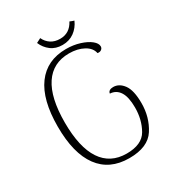

<svg xmlns="http://www.w3.org/2000/svg" viewBox="-196 -950 999 1084"><g transform="rotate(-30 303.0 -407.5)"><path d="M67 -344Q67 -519 134 -610Q201 -701 326 -701Q374 -701 415 -688Q456 -675 480 -655.5Q504 -636 504 -616Q504 -604 494 -596.5Q484 -589 469 -592Q462 -628 422.5 -649.5Q383 -671 328 -671Q223 -671 168 -588.5Q113 -506 113 -345Q113 -183 168 -100.5Q223 -18 329 -18Q429 -18 464 -79.5Q499 -141 499 -220Q499 -289 477 -323Q455 -357 415 -359Q416 -370 425 -376Q434 -382 449 -382Q488 -382 515.5 -344.5Q543 -307 543 -223Q543 -132 497 -60Q451 12 329 12Q201 12 134 -79Q67 -170 67 -344ZM322 -730Q278 -730 247.5 -753Q217 -776 202 -812L231 -827Q244 -799 268.5 -783Q293 -767 328 -767Q390 -767 421 -826Q434 -820 448 -816Q431 -777 398.5 -753.5Q366 -730 322 -730Z"/></g></svg>

Font: Arima Madurai ExtraLight
Style: Regular
Weight: 275
Designer: Joana Correia and Natanael Gama
Foundry: NDISCOVER
Version: Version 1.019